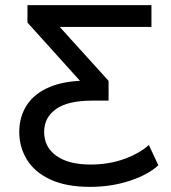

<svg xmlns="http://www.w3.org/2000/svg" viewBox="-20 -720 668 748"><path d="M331 8Q238 8 176.5 -20.5Q115 -49 85 -98Q55 -147 55 -206Q55 -265 84.5 -310.5Q114 -356 173.5 -381Q233 -406 322 -406H355L317 -377L87 -632V-700H570V-615H164L172 -660L403 -405V-328H340Q244 -328 198 -295Q152 -262 152 -206Q152 -147 199.5 -113Q247 -79 333 -79Q404 -79 463.5 -100.5Q523 -122 560 -155L597 -76Q555 -38 483.5 -15Q412 8 331 8Z"/></svg>

Font: Montserrat Thin Medium
Style: Regular
Weight: 500
Version: Version 9.000